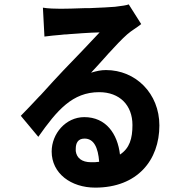

<svg xmlns="http://www.w3.org/2000/svg" viewBox="-20 -798 840 877"><path d="M708 -225C708 -371 600 -478 464 -478C442 -478 422 -474 396 -466C416 -487 441 -515 467 -544L474 -552C506 -587 538 -621 561 -641C580 -658 607 -673 625 -688L568 -778C559 -774 538 -771 505 -767C484 -765 439 -763 392 -761H373C324 -759 277 -758 257 -758C234 -758 198 -759 176 -763L183 -631C201 -634 238 -637 260 -639C267 -640 276 -641 286 -641L296 -642C309 -643 324 -644 339 -645L351 -646C383 -648 415 -650 435 -650C395 -607 316 -524 271 -478C245 -451 206 -408 166 -364L158 -356C128 -324 99 -293 75 -269L155 -173C241 -295 311 -377 433 -377C527 -377 585 -317 585 -227C585 -165 572 -121 528 -92C517 -187 464 -263 365 -263C280 -263 216 -187 216 -106C216 -6 304 59 415 59C608 59 708 -67 708 -225ZM396 -57C353 -57 330 -77 326 -108V-117V-118C326 -143 335 -165 366 -165C409 -165 428 -124 433 -59C418 -57 413 -57 396 -57Z"/></svg>

Font: Glow Sans TC Compressed
Style: Bold
Weight: 700
Width: 2
Designer: Ryoko NISHIZUKA (kana, bopomofo & ideographs); Paul D. Hunt (Latin, Greek & Cyrillic); Sandoll Communications, Soo-young
Version: Version 0.93